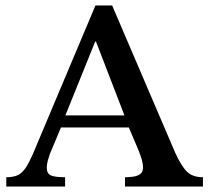

<svg xmlns="http://www.w3.org/2000/svg" viewBox="-20 -682 768 702"><path d="M218 0H3V-34Q30 -34 47 -42.5Q64 -51 79 -76.5Q94 -102 115 -154L329 -662H390L620 -125Q642 -76 663 -55Q684 -34 722 -34V0H437V-34Q451 -34 466.5 -36Q482 -38 492.5 -45.5Q503 -53 503 -70Q503 -93 485 -136L451 -216H203L163 -121Q159 -109 155 -95.5Q151 -82 151 -69Q151 -47 166.5 -40.5Q182 -34 218 -34ZM219 -260H435L331 -530H328Z"/></svg>

Font: STIX Two Text Medium
Style: Regular
Weight: 500
Designer: Ross Mills, John Hudson & Paul Hanslow, Tiro Typeworks Ltd; with prior portions MicroPress Inc., and Coen Hoffman.
Foundry: Tiro Typeworks Ltd
Version: Version 2.13 b171